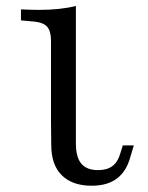

<svg xmlns="http://www.w3.org/2000/svg" viewBox="-20 -602 489 634"><path d="M148.4 -201.6V-464.5Q148.4 -488.7 142.7 -502.4Q137.1 -516.1 123.4 -523Q109.7 -529.8 84.7 -531.5L49.2 -534.7V-571Q66.1 -570.2 81 -569.8Q96 -569.4 109.7 -569.4Q144.4 -569.4 174.6 -572.6Q204.8 -575.8 230.6 -582.3V-520.2V-571V-201.6ZM282.3 11.3Q219.4 11.3 184.3 -23Q149.2 -57.3 149.2 -123.4L148.4 -201.6H230.6V-128.2Q230.6 -83.1 248.4 -61.7Q266.1 -40.3 304 -40.3Q333.1 -40.3 351.2 -53.6Q369.4 -66.9 378.2 -98.4L385.5 -121.8H421.8L410.5 -83.9Q397.6 -36.3 366.1 -12.5Q334.7 11.3 282.3 11.3Z"/></svg>

Font: Playfair 9pt
Style: Regular
Weight: 400
Designer: Claus Eggers Sørensen
Foundry: Claus Eggers Sørensen
Version: Version 2.203